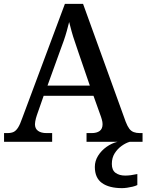

<svg xmlns="http://www.w3.org/2000/svg" viewBox="-20 -734 758 994"><path d="M1 0V-45H18Q38 -45 50.5 -51Q63 -57 73.5 -73.5Q84 -90 95 -122L316 -714H410L631 -103Q640 -80 649.5 -67.5Q659 -55 672.5 -50Q686 -45 704 -45H718V0H428V-45H455Q481 -45 496 -56Q511 -67 511 -91Q511 -97 510 -103Q509 -109 507 -116Q505 -123 503 -129L464 -238H206L171 -138Q168 -130 166 -121.5Q164 -113 162.5 -105.5Q161 -98 161 -91Q161 -68 177 -56.5Q193 -45 221 -45H250V0ZM226 -291H445L386 -463Q377 -491 367.5 -518Q358 -545 351 -570.5Q344 -596 338 -620Q332 -596 325.5 -572.5Q319 -549 310.5 -524.5Q302 -500 291 -471ZM612 240Q545 240 508 213.5Q471 187 471 130Q471 99 488 72Q505 45 532 26Q559 7 589 0H652Q631 6 609.5 21.5Q588 37 573.5 60Q559 83 559 115Q559 147 578.5 161Q598 175 628 175Q642 175 657.5 173Q673 171 691 167V224Q681 229 666.5 232.5Q652 236 637.5 238Q623 240 612 240Z"/></svg>

Font: Noto Serif Gujarati Medium
Style: Regular
Weight: 500
Version: Version 2.102